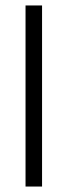

<svg xmlns="http://www.w3.org/2000/svg" viewBox="-20 -683 248 703"><path d="M73.5 0V-663H134V0Z"/></svg>

Font: Anek Gujarati Medium Light
Style: Regular
Weight: 300
Version: Version 1.003